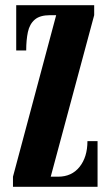

<svg xmlns="http://www.w3.org/2000/svg" viewBox="-20 -720 426 740"><path d="M30 0V-39L196.5 -661.5H173.5Q133.5 -661.5 113.8 -644.2Q94 -627 87.5 -596.5Q81 -566 81 -525.5H42.5V-700H343V-661.5L175.5 -39H204Q256.5 -39 286.8 -77Q317 -115 317 -176H356V0Z"/></svg>

Font: Imbue 10pt ExtraBold
Style: Regular
Weight: 800
Designer: Tyler Finck
Foundry: Etcetera Type Company
Version: Version 1.102; ttfautohint (v1.8.3)